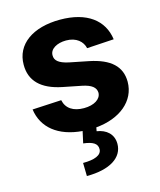

<svg xmlns="http://www.w3.org/2000/svg" viewBox="-116 -637 794 951"><g transform="rotate(-15 281.0 -161.5)"><path d="M36.2 -158C49.4 -62.5 124.6 -0.7 247.9 9.2L234.7 69.2C284.1 75.3 306.8 89.1 305.8 118.3C304.7 148.4 268.8 162.6 209.2 162.6L210.6 230.1C329.5 230.1 398.4 185 398.1 114.3C397.7 64.6 363.3 35.5 314.6 28.1L318.2 9.2C441.1 -1.4 526.3 -70.3 526.6 -169C526.3 -247.9 474.8 -295.1 369 -316.8L270.2 -336.6C219.5 -347.7 200.6 -365.1 201 -391.3C200.6 -424 237.6 -445.3 284.4 -445.3C337 -445.3 368.3 -416.5 375.7 -381.4L514.2 -389.9C500.7 -490.4 419.7 -552.6 282 -552.6C142.4 -552.6 50.4 -487.9 50.8 -382.8C50.4 -301.1 101.9 -248.2 208.5 -226.9L302.9 -208.1C350.5 -198.5 372.2 -181.1 372.9 -153.8C372.2 -121.4 337 -98.4 284.1 -98.4C230.1 -98.4 194.2 -121.4 185 -165.8Z"/></g></svg>

Font: Inter-Hewn
Style: Bold
Weight: 700
Designer: Rasmus Andersson
Foundry: rsms
Version: Version 3.012;git-f93a4a705